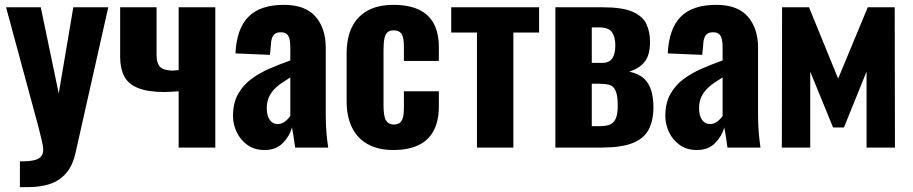

<svg xmlns="http://www.w3.org/2000/svg" viewBox="-20 -608 3760 791"><path d="M62 163V57Q95 57 116 53Q137 49 147.5 38.5Q158 28 158 9Q158 -6 151.5 -32Q145 -58 137 -90L5 -578H148L222 -223L282 -578H426L292 18Q280 74 252.5 105.5Q225 137 185.5 150Q146 163 94 163Z M716 0V-232Q701 -231 686.5 -230Q672 -229 658 -229Q590 -229 549.5 -245Q509 -261 492 -293.5Q475 -326 475 -373V-578H625V-381Q625 -350 637.5 -334.5Q650 -319 689 -317Q695 -317 701.5 -318Q708 -319 716 -319V-578H867V0Z M1070 10Q1028 10 999 -11Q970 -32 955 -64Q940 -96 940 -130Q940 -184 961 -221Q982 -258 1016 -283Q1050 -308 1092 -326Q1134 -344 1176 -359V-413Q1176 -432 1173 -446Q1170 -460 1161.5 -467.5Q1153 -475 1137 -475Q1121 -475 1112.5 -468.5Q1104 -462 1100 -449.5Q1096 -437 1096 -422L1092 -382L950 -388Q955 -490 1003.5 -539Q1052 -588 1150 -588Q1238 -588 1280 -539.5Q1322 -491 1322 -412V-143Q1322 -109 1323.5 -82.5Q1325 -56 1327.5 -35.5Q1330 -15 1332 0H1196Q1193 -22 1189 -48Q1185 -74 1183 -83Q1173 -47 1145 -18.5Q1117 10 1070 10ZM1125 -97Q1136 -97 1145.5 -102Q1155 -107 1163 -115Q1171 -123 1176 -130V-289Q1155 -276 1137 -263.5Q1119 -251 1106 -236Q1093 -221 1086 -203Q1079 -185 1079 -162Q1079 -132 1091 -114.5Q1103 -97 1125 -97Z M1601 10Q1537 10 1494 -14.5Q1451 -39 1429.5 -84Q1408 -129 1408 -191V-386Q1408 -451 1429.5 -495.5Q1451 -540 1494 -564Q1537 -588 1601 -588Q1663 -588 1705 -568.5Q1747 -549 1767.5 -510Q1788 -471 1788 -412V-357H1644V-416Q1644 -442 1639.5 -456.5Q1635 -471 1625.5 -477Q1616 -483 1601 -483Q1586 -483 1577 -475.5Q1568 -468 1564 -450.5Q1560 -433 1560 -402V-175Q1560 -128 1570.5 -111.5Q1581 -95 1602 -95Q1618 -95 1627 -102Q1636 -109 1640 -124Q1644 -139 1644 -162V-232H1788V-169Q1788 -111 1767 -70.5Q1746 -30 1704 -10Q1662 10 1601 10Z M1945 0V-474H1839V-578H2201V-474H2095V0Z M2268 0V-578H2463Q2545 -578 2586.5 -559.5Q2628 -541 2643 -509Q2658 -477 2658 -435Q2658 -381 2635.5 -353Q2613 -325 2572 -313Q2613 -304 2634 -283.5Q2655 -263 2663.5 -233.5Q2672 -204 2672 -167Q2672 -112 2652.5 -74.5Q2633 -37 2586 -18.5Q2539 0 2457 0ZM2418 -88H2447Q2469 -88 2486.5 -92.5Q2504 -97 2514.5 -115Q2525 -133 2525 -172Q2525 -216 2515.5 -235.5Q2506 -255 2489 -259Q2472 -263 2449 -263H2418ZM2418 -349H2461Q2490 -349 2502.5 -367.5Q2515 -386 2515 -421Q2515 -455 2501.5 -475Q2488 -495 2449 -495H2418Z M2851 10Q2809 10 2780 -11Q2751 -32 2736 -64Q2721 -96 2721 -130Q2721 -184 2742 -221Q2763 -258 2797 -283Q2831 -308 2873 -326Q2915 -344 2957 -359V-413Q2957 -432 2954 -446Q2951 -460 2942.5 -467.5Q2934 -475 2918 -475Q2902 -475 2893.5 -468.5Q2885 -462 2881 -449.5Q2877 -437 2877 -422L2873 -382L2731 -388Q2736 -490 2784.5 -539Q2833 -588 2931 -588Q3019 -588 3061 -539.5Q3103 -491 3103 -412V-143Q3103 -109 3104.5 -82.5Q3106 -56 3108.5 -35.5Q3111 -15 3113 0H2977Q2974 -22 2970 -48Q2966 -74 2964 -83Q2954 -47 2926 -18.5Q2898 10 2851 10ZM2906 -97Q2917 -97 2926.5 -102Q2936 -107 2944 -115Q2952 -123 2957 -130V-289Q2936 -276 2918 -263.5Q2900 -251 2887 -236Q2874 -221 2867 -203Q2860 -185 2860 -162Q2860 -132 2872 -114.5Q2884 -97 2906 -97Z M3201 0 3202 -578H3313L3433 -284L3555 -578H3666L3667 0H3550V-313L3457 -83H3412L3318 -313V0Z"/></svg>

Font: Oswald SemiBold
Style: Regular
Weight: 600
Designer: Vernon Adams
Foundry: Vernon Adams
Version: Version 4.103;gftools[0.9.33.dev8+g029e19f]